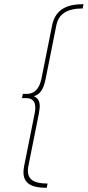

<svg xmlns="http://www.w3.org/2000/svg" viewBox="-20 -762 415 908"><path d="M140 -307Q154 -301 161 -289.5Q168 -278 168 -259Q168 -252 164 -226L114 24Q112 32 112 46Q112 77 134.5 91.5Q157 106 205 106L201 126H196Q143 126 117 108Q91 90 91 53Q91 41 94 24L144 -226Q147 -241 147 -253Q147 -298 103 -298H84L88 -318H107Q161 -318 176 -390L226 -640Q236 -692 271.5 -717Q307 -742 370 -742H375L371 -722Q315 -722 284.5 -702Q254 -682 246 -640L196 -390Q189 -353 175.5 -333Q162 -313 140 -307Z"/></svg>

Font: Gontserrat Thin
Style: Italic
Weight: 250
Italic angle: -11.3°
Designer: Julieta Ulanovsky
Foundry: Julieta Ulanovsky
Version: Version 6.001